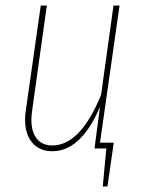

<svg xmlns="http://www.w3.org/2000/svg" viewBox="-20 -539 515 697"><path d="M343 -21H393L370 138H353L366 0H323L343 -151Q274 10 170 10Q124 10 97.5 -20.5Q71 -51 71 -105Q71 -122 74 -140L128 -519H150L97 -140Q94 -121 94 -104Q94 -59 114 -35Q134 -11 170 -11Q272 -11 347 -195L392 -519H414Z"/></svg>

Font: Fira Sans Extra Condensed Thin
Style: Italic
Weight: 250
Width: 3
Italic angle: -8°
Designer: Carrois Corporate & Edenspiekermann AG
Foundry: Carrois Corporate GbR & Edenspiekermann AG
Version: Version 4.203